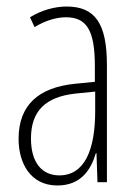

<svg xmlns="http://www.w3.org/2000/svg" viewBox="-20 -559 416 589"><path d="M184 -539C147 -539 106 -527 72 -506L86 -476C123 -498 156 -506 182 -506C245 -506 271 -468 271 -356V-308L210 -302C100 -291 37 -238 37 -133C37 -59 73 10 156 10C228 10 259 -38 274 -89H276L279 0H308V-359C308 -487 272 -539 184 -539ZM212 -272 272 -278V-218C272 -100 240 -21 162 -21C108 -21 75 -61 75 -134C75 -218 119 -262 212 -272Z"/></svg>

Font: Noto Sans Sinhala UI ExtraCondensed ExtraLight
Style: Regular
Weight: 200
Width: 2
Designer: Jelle Bosma - Monotype Design Team
Foundry: Monotype Imaging Inc.
Version: Version 2.006